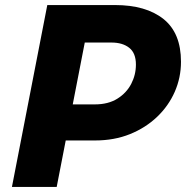

<svg xmlns="http://www.w3.org/2000/svg" viewBox="-20 -740 736 760"><path d="M186.8 -184 214 -326.8H356Q408.2 -326.8 444.4 -349.3Q480.6 -371.9 499.3 -407.8Q518 -443.8 518 -484.4Q518 -530 491.5 -550.8Q465.1 -571.6 421.6 -571.6H262.8L290 -720H435.2Q557.6 -720 627 -664.8Q696.4 -609.6 696.4 -495.6Q696.4 -433.2 671.9 -377Q647.3 -320.8 601.8 -277.4Q556.3 -234 494.2 -209Q432.1 -184 356 -184ZM27.2 0 167.2 -720H344.4L204.4 0Z"/></svg>

Font: Kufam
Style: Italic
Weight: 400
Italic angle: -11°
Designer: Artur Schmal
Foundry: Original Type
Version: Version 1.301; ttfautohint (v1.8.3)